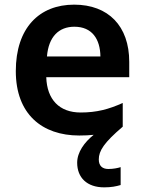

<svg xmlns="http://www.w3.org/2000/svg" viewBox="-20 -573 622 826"><path d="M405 113C405 76 427 41 508 -28V-130C448 -103 396 -89 327 -89C235 -89 182 -145 179 -241H536V-307C536 -461 446 -553 299 -553C149 -553 48 -453 48 -267C48 -82 161 10 321 10C344 10 364 9 383 7C343 39 312 82 312 127C312 191 354 233 428 233C458 233 479 229 499 223V146C487 150 467 154 446 154C421 154 405 141 405 113ZM300 -458C376 -458 411 -405 412 -330H182C189 -415 233 -458 300 -458Z"/></svg>

Font: Noto Sans Balinese SemiBold
Style: Regular
Weight: 600
Designer: Aditya Bayu, David Williams
Foundry: David Williams
Version: Version 2.005